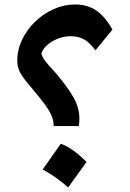

<svg xmlns="http://www.w3.org/2000/svg" viewBox="-20 -815 569 842"><path d="M473.1 -685.1 398.4 -594.2Q374 -627.9 348.9 -642.1Q323.7 -656.2 289.1 -656.2Q261.2 -656.2 233.9 -645.5Q206.5 -634.8 187 -617.4Q167.5 -600.1 161.6 -580.6Q164.6 -566.4 177.5 -548.6Q190.4 -530.8 224.6 -494.6Q277.8 -432.1 303 -386.7Q328.1 -341.3 328.1 -296.4Q328.1 -287.1 327.6 -278.8Q327.1 -270.5 325.7 -262.2H215.3Q215.3 -286.1 205.8 -308.3Q196.3 -330.6 175.8 -358.2Q155.3 -385.7 122.1 -425.3Q85 -467.8 70.3 -493.2Q55.7 -518.6 55.7 -548.3Q55.7 -596.2 76.7 -640.4Q97.7 -684.6 133.5 -719.5Q169.4 -754.4 215.1 -774.9Q260.7 -795.4 309.6 -795.4Q362.8 -795.4 401.6 -769.3Q440.4 -743.2 473.1 -685.1ZM246.7 -184.7Q276.8 -173.4 305 -152.5Q333.1 -131.5 359.5 -104.7Q319.2 -48.3 278.9 7Q254.2 -15 226.5 -34.9Q198.9 -54.7 167.2 -71.9Q187.6 -100.9 207.5 -128.9Q227.3 -156.8 246.7 -184.7Z"/></svg>

Font: Pinar-FD Bold
Style: Regular
Weight: 700
Designer: Amin Abedi
Version: Version 3.000